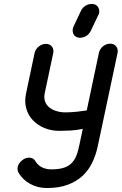

<svg xmlns="http://www.w3.org/2000/svg" viewBox="-20 -949 613 967"><path d="M472 -211Q463 -169 445 -131Q427 -93 397 -64.5Q367 -36 322.5 -19Q278 -2 216 -2Q170 -2 132.5 -22.5Q95 -43 74 -78Q66 -93 69 -108Q73 -126 90 -140.5Q107 -155 126 -155Q148 -155 158 -138Q170 -117 191 -106.5Q212 -96 237 -96Q272 -96 296 -102.5Q320 -109 336 -123Q352 -137 362 -159Q372 -181 378 -211L397 -300Q365 -293 334 -291.5Q303 -290 279 -290Q239 -290 204.5 -304Q170 -318 146 -343Q122 -368 112 -403.5Q102 -439 112 -482L154 -681Q158 -701 175 -714.5Q192 -728 211 -728Q231 -728 241.5 -714.5Q252 -701 248 -681L206 -483Q200 -457 207 -438Q214 -419 229.5 -407Q245 -395 266 -389Q287 -383 310 -383Q323 -383 339 -384Q355 -385 369.5 -386.5Q384 -388 396 -390Q408 -392 417 -393L478 -682Q482 -702 498.5 -715.5Q515 -729 535 -729Q554 -729 565 -715.5Q576 -702 572 -682ZM388 -895Q396 -911 410.5 -920Q425 -929 441 -929H447Q450 -929 453 -928Q468 -924 475 -911.5Q482 -899 479 -882Q478 -879 477 -876.5Q476 -874 474 -871L437 -793Q429 -777 414.5 -768Q400 -759 385 -759H378Q375 -759 373 -760Q357 -764 350.5 -776.5Q344 -789 347 -805Q348 -809 349 -811.5Q350 -814 351 -817Z"/></svg>

Font: VDS
Style: Italic
Weight: 400
Designer: artmaker
Foundry: artmaker
Version: Version 1.000 2009 initial release